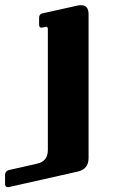

<svg xmlns="http://www.w3.org/2000/svg" viewBox="-103 -457 451 760"><path d="M-83 270C-83 281.2 -77.6 285.6 -66.4 283.2L204.6 222.2C233.4 215.8 247.6 197.8 247.6 168.5V-400.4C247.6 -424.3 237.8 -436.5 218.3 -436.5C214.4 -436.5 209.5 -436 204.6 -435.1L65.9 -404.3C56.2 -402.3 51.8 -396.5 51.8 -386.7V-359.9C51.8 -350.1 56.2 -345.7 65.9 -348.1L76.7 -350.6C83 -352.1 86.4 -349.1 86.4 -342.8V137.2C86.4 166.5 72.3 184.6 43.5 190.9L-66.4 215.8C-77.6 218.3 -83 225.6 -83 236.8Z"/></svg>

Font: QTS-Omar 
Style: Regular
Weight: 400
Designer: Mohammed Abd El khaliq
Foundry: QafType Studio
Version: Version 1.001